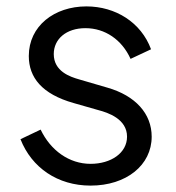

<svg xmlns="http://www.w3.org/2000/svg" viewBox="-20 -568 549 600"><path d="M263 12C375 12 454 -52 454 -141C454 -213 403 -269 316 -294L227 -320C199 -328 148 -345 148 -399C148 -446 187 -480 247 -480C308 -480 361 -444 388 -384L452 -414C421 -498 341 -548 250 -548C150 -548 70 -487 70 -393C70 -326 111 -274 210 -246L287 -224C318 -216 377 -196 377 -141C377 -90 327 -56 263 -56C196 -56 138 -98 107 -163L44 -133C79 -44 160 12 263 12Z"/></svg>

Font: Plus Jakarta Sans
Style: Regular
Weight: 400
Designer: Gumpita Rahayu
Foundry: Tokotype
Version: Version 2.071;gftools[0.9.30]